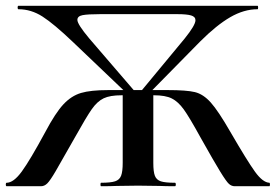

<svg xmlns="http://www.w3.org/2000/svg" viewBox="-32 -645 955 665"><path d="M-9 -12Q15 -12 43.5 -51Q72 -90 125 -188Q160 -254 187.5 -283.5Q215 -313 248.5 -323Q282 -333 343 -333H549Q614 -333 643 -326Q672 -319 698 -290Q724 -261 766 -188Q824 -88 851 -50.5Q878 -13 901 -12Q903 -12 903 -6Q903 0 901 0H781Q770 0 761 -8Q752 -16 730.5 -51Q709 -86 663 -168Q624 -239 604.5 -266Q585 -293 563 -304Q541 -315 501 -315H389Q349 -315 327 -304.5Q305 -294 286 -267Q267 -240 228 -170Q180 -85 161 -52.5Q142 -20 132 -10Q122 0 110 0H-9Q-12 0 -12 -6Q-12 -12 -9 -12ZM318 -12Q351 -12 366.5 -17Q382 -22 387.5 -36.5Q393 -51 393 -81V-324H499V-81Q499 -50 504.5 -36Q510 -22 525 -17Q540 -12 574 -12Q577 -12 577 -6Q577 0 574 0Q540 0 521 -1L446 -2L372 -1Q352 0 318 0Q316 0 316 -6Q316 -12 318 -12ZM32 -613Q29 -613 29 -619Q29 -625 32 -625H860Q862 -625 862 -619Q862 -613 860 -613Q813 -613 765.5 -585.5Q718 -558 661 -501L480 -317L454 -326L608 -512Q645 -558 645 -575Q645 -587 630 -591.5Q615 -596 582 -596H315Q272 -596 254 -592.5Q236 -589 236 -576Q236 -561 277 -512L437 -326L412 -317L219 -501Q155 -562 115.5 -587.5Q76 -613 32 -613Z"/></svg>

Font: Cormorant Infant
Style: Bold
Weight: 700
Designer: Christian Thalmann (Catharsis Fonts)
Foundry: Catharsis Fonts
Version: Version 4.000